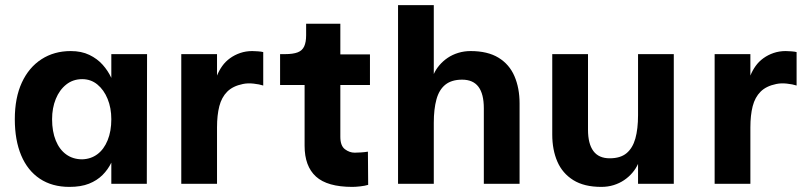

<svg xmlns="http://www.w3.org/2000/svg" viewBox="-20 -720 3158 752"><path d="M252 12Q184 12 136 -20Q88 -52 63 -111.5Q38 -171 38 -253Q38 -337 65.5 -396.5Q93 -456 142.5 -488Q192 -520 257 -520Q299 -520 330 -505Q361 -490 382 -466.5Q403 -443 416 -415V-508H556L555 0H416V-83Q403 -56 381.5 -34.5Q360 -13 328.5 -0.5Q297 12 252 12ZM302 -96Q336 -97 361.5 -116Q387 -135 401.5 -170.5Q416 -206 416 -253Q416 -297 401.5 -332.5Q387 -368 361.5 -389Q336 -410 302 -410Q266 -410 239.5 -389Q213 -368 198.5 -332.5Q184 -297 184 -253Q184 -205 198.5 -169.5Q213 -134 239.5 -115Q266 -96 302 -96Z M690 0V-508H830V-424Q838 -444 850.5 -461.5Q863 -479 881 -492Q899 -505 921 -512.5Q943 -520 968 -520Q976 -520 990 -519Q1004 -518 1011 -516V-385Q996 -390 973 -392.5Q950 -395 931.3 -391Q892 -383 870 -361Q848 -339 839 -304Q830 -269 830 -221V0Z M1360 12Q1262 12 1217.5 -28.5Q1173 -69 1173 -149V-387H1077V-508H1096Q1128 -508 1146 -515Q1164 -522 1171.5 -538.5Q1179 -555 1179 -582V-627H1313V-507H1429V-387H1313V-184Q1313 -149 1331 -135.5Q1349 -122 1369 -122Q1379 -122 1394 -123Q1409 -124 1421 -126L1422 4Q1409 8 1390.5 10Q1372 12 1360 12Z M1539 0V-700H1679V-430Q1687 -448 1701 -464.5Q1715 -481 1733.5 -493.5Q1752 -506 1775 -513Q1798 -520 1823 -520Q1890 -520 1932.5 -494Q1975 -468 1995 -421.5Q2015 -375 2015 -315V0H1875V-296Q1875 -352 1854 -380Q1833 -408 1790 -408Q1749 -408 1724.5 -388.5Q1700 -369 1689.5 -331Q1679 -293 1679 -239V0Z M2619 -508V0H2479V-78Q2471 -60 2457 -43.5Q2443 -27 2424.5 -14.5Q2406 -2 2383.5 5Q2361 12 2335 12Q2268 12 2225.5 -14.5Q2183 -41 2163 -87Q2143 -133 2143 -193V-508H2283V-212Q2283 -157 2304 -128.5Q2325 -100 2368 -100Q2410 -100 2434 -120Q2458 -140 2468.5 -177.5Q2479 -215 2479 -269V-508Z M2779 0V-508H2919V-424Q2927 -444 2939.5 -461.5Q2952 -479 2970 -492Q2988 -505 3010 -512.5Q3032 -520 3057 -520Q3065 -520 3079 -519Q3093 -518 3100 -516V-385Q3085 -390 3062 -392.5Q3039 -395 3020.3 -391Q2981 -383 2959 -361Q2937 -339 2928 -304Q2919 -269 2919 -221V0Z"/></svg>

Font: Inclusive Sans
Style: Regular
Weight: 400
Designer: Olivia King
Foundry: Olivia King
Version: Version 2.004